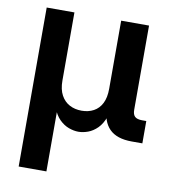

<svg xmlns="http://www.w3.org/2000/svg" viewBox="-83 -611 777 885"><g transform="rotate(10 305.5 -168.0)"><path d="M64 204.1V-540H193.8V-221.2Q193.8 -179.7 208.5 -152.8Q223.1 -126 248 -112.8Q272.9 -99.6 304.7 -99.6Q336.4 -99.6 360.8 -112.8Q385.3 -126 398.9 -152.8Q412.6 -179.7 412.6 -221.2V-540H543V-146Q543 -124 553.2 -114.3Q563.5 -104.5 587.4 -104.5H606.9V0H557.1Q486.8 0 452.4 -34.7Q418 -69.3 418 -135.3V-184.6H440.9Q440.9 -129.9 428.2 -94.5Q415.5 -59.1 395.3 -38.8Q375 -18.6 351.6 -10Q328.1 -1.5 307.1 -1.5Q285.6 -1.5 262 -10Q238.3 -18.6 217.8 -38.8Q197.3 -59.1 184.3 -94.5Q171.4 -129.9 171.4 -184.6H193.8V204.1Z"/></g></svg>

Font: V-Inter
Style: SemiBold-600
Weight: 600
Designer: Rasmus Andersson
Foundry: rsms
Version: Version 4.000;git-4146feb